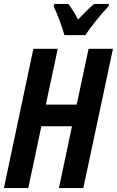

<svg xmlns="http://www.w3.org/2000/svg" viewBox="-22 -964 599 984"><path d="M308 -784H416C439 -822 503 -900 535 -933L537 -944H461C438 -926 410 -898 378 -864C360 -899 342 -926 328 -944H256L253 -932C272 -892 298 -823 308 -784ZM-2 0H123L190 -317H347L280 0H405L557 -714H432L371 -428H213L274 -714H149Z"/></svg>

Font: Noto Sans ExtraCondensed
Style: Bold Italic
Weight: 700
Width: 2
Italic angle: -12°
Designer: Monotype Design Team
Foundry: Monotype Imaging Inc.
Version: Version 2.013